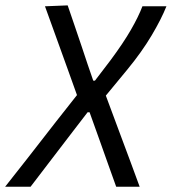

<svg xmlns="http://www.w3.org/2000/svg" viewBox="-92 -520 655 732"><path d="M-72.5 192Q-38.5 148.5 12.5 84Q63 19 123 -58L201.5 -157.5L166 -256.5Q144.5 -316 122.5 -377Q100.5 -437.5 79.5 -496L166 -499.5Q177 -467 191.5 -425Q205.5 -382.5 219.5 -342.5L242 -275L263.5 -212.5H270L329.5 -290.5Q378.5 -356.5 407.2 -406.5Q436 -456.5 451 -496H542.5Q523 -447 486 -384.8Q449 -322.5 394 -255.5L311.5 -155.5L363 -17Q389.5 54.5 407 101Q424 147 440.5 192H351Q335 148 319.5 104Q304 60 287.5 14L249.5 -92H242L185.5 -18.5Q131.5 52 92.5 103Q53.5 154 24.5 192Z"/></svg>

Font: Heraclito
Style: Italic
Weight: 400
Italic angle: -12°
Designer: Kostas Bartsokas (font) & Cristiano Sobral (main changes)
Foundry: Kostas Bartsokas (font) & Cristiano Sobral (main changes)
Version: Version 1.00;July 8, 2020;FontCreator 13.0.0.2655 64-bit